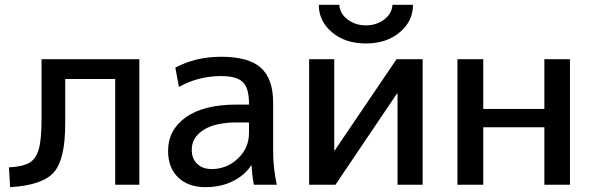

<svg xmlns="http://www.w3.org/2000/svg" viewBox="-20 -765 2452 795"><path d="M557 0H457V-438H250V-252Q250 -105 203 -51.5Q156 2 22 10L17 -72Q74 -75 101.5 -91Q129 -107 140.5 -147Q152 -187 152 -270V-520H557Z M1011 -258H961Q871 -258 822.5 -227Q774 -196 774 -145Q774 -108 796.5 -86.5Q819 -65 856 -65Q919 -65 965 -108.5Q1011 -152 1011 -215ZM676 -140Q676 -227 749.5 -279.5Q823 -332 961 -332H1011V-337Q1011 -400 985.5 -425Q960 -450 896 -450Q801 -450 721 -405L706 -485Q790 -530 896 -530Q1009 -530 1060 -484.5Q1111 -439 1111 -340V-140Q1111 -69 1126 0H1031Q1023 -44 1022 -80H1020Q992 -38 942.5 -14Q893 10 831 10Q760 10 718 -30Q676 -70 676 -140Z M1364 -520V-142H1366L1622 -520H1730V0H1626V-378H1624L1369 0H1260V-520ZM1300 -745H1385Q1387 -709 1419 -684.5Q1451 -660 1495 -660Q1539 -660 1571 -684.5Q1603 -709 1605 -745H1690Q1690 -677 1635 -631Q1580 -585 1495 -585Q1410 -585 1355 -631Q1300 -677 1300 -745Z M1981 -238V0H1874V-520H1981V-314H2234V-520H2340V0H2234V-238Z"/></svg>

Font: Mplus 1p Medium
Style: Regular
Weight: 500
Version: Version 1.061